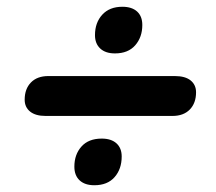

<svg xmlns="http://www.w3.org/2000/svg" viewBox="-20 -571 640 568"><path d="M115 -228Q85 -228 69 -241Q53 -254 53 -276Q53 -308 71.5 -327Q90 -346 123 -346H497Q528 -346 544 -333Q560 -320 560 -298Q560 -266 541.5 -247Q523 -228 490 -228ZM259 -23Q231 -23 215.5 -37.5Q200 -52 200 -78Q200 -114 221 -137.5Q242 -161 281 -161Q309 -161 324.5 -147Q340 -133 340 -108Q340 -71 319 -47Q298 -23 259 -23ZM320 -413Q292 -413 276.5 -427.5Q261 -442 261 -467Q261 -504 282.5 -527.5Q304 -551 342 -551Q370 -551 385.5 -537Q401 -523 401 -497Q401 -461 380 -437Q359 -413 320 -413Z"/></svg>

Font: Nunito ExtraLight Black
Style: Italic
Weight: 900
Italic angle: -9°
Version: Version 3.602